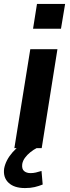

<svg xmlns="http://www.w3.org/2000/svg" viewBox="-29 -753 357 976"><path d="M44 0 125 -503H263L183 0ZM139 -607 159 -733H302L281 -607ZM98 203Q43 203 14.5 176Q-14 149 -8 104Q0 61 35 21Q70 -19 121 -43L157 0Q141 8 125 21Q109 34 98 49Q87 64 84 81Q81 106 93.5 116.5Q106 127 126 127Q140 127 153 124Q166 121 182 116L188 185Q168 193 147 198Q126 203 98 203Z"/></svg>

Font: Nunito Sans 6pt
Style: Bold Italic
Weight: 700
Italic angle: -9°
Version: Version 3.101;gftools[0.9.27]